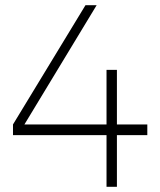

<svg xmlns="http://www.w3.org/2000/svg" viewBox="-20 -719 616 739"><path d="M547 -240V-199H430V0H390V-199H30V-240L309 -699H352L74 -240H390V-450H430V-240Z"/></svg>

Font: TypoPRO Montserrat Alternates
Style: Regular
Weight: 275
Designer: Julieta Ulanovsky
Foundry: Julieta Ulanovsky
Version: Version 6.001